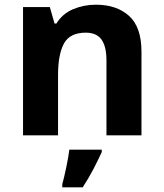

<svg xmlns="http://www.w3.org/2000/svg" viewBox="-20 -576 697 817"><path d="M388 -556Q476 -556 529 -508.5Q582 -461 582 -356V0H433V-319Q433 -378 412 -407.5Q391 -437 345 -437Q277 -437 252 -390.5Q227 -344 227 -257V0H78V-546H192L212 -476H220Q246 -518 291.5 -537Q337 -556 388 -556ZM413 71Q398 104 378 142.5Q358 181 332 221H245V208Q253 179 262 136Q271 93 275 61H413Z"/></svg>

Font: Noto Sans Tai Tham
Style: Bold
Weight: 700
Designer: Monotype Design Team 2013. Revised by David WIlliams 2020
Foundry: Monotype Imaging Inc.
Version: Version 2.002; ttfautohint (v1.8.4.7-5d5b)